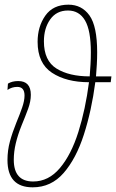

<svg xmlns="http://www.w3.org/2000/svg" viewBox="-20 -792 497 822"><path d="M120 10Q199 10 252.5 -51.5Q306 -113 339 -215.5Q372 -318 388 -440H454L457 -465H391Q393 -490 394.5 -515.5Q396 -541 396 -568Q396 -680 363 -726Q330 -772 273 -772Q207 -772 174 -725Q141 -678 141 -613Q141 -521 202.5 -480.5Q264 -440 361 -440Q346 -324 315.5 -227Q285 -130 236.5 -72.5Q188 -15 122 -15Q39 -15 39 -108Q39 -142 47.5 -178Q56 -214 72 -254Q89 -295 100.5 -326.5Q112 -358 112 -386Q112 -445 58 -445Q32 -445 14 -434L12 -407Q31 -420 54 -420Q85 -420 85 -383Q85 -361 75 -332Q65 -303 50 -267Q33 -225 22.5 -186.5Q12 -148 12 -107Q12 10 120 10ZM364 -465Q276 -465 222 -498.5Q168 -532 168 -615Q168 -671 195 -709Q222 -747 271 -747Q319 -747 344 -704.5Q369 -662 369 -568Q369 -541 367.5 -516Q366 -491 364 -465Z"/></svg>

Font: Noto Sans UI SemiCondensed Thin
Style: Italic
Weight: 250
Width: 4
Italic angle: -12°
Designer: Monotype Design Team
Foundry: Monotype Imaging Inc.
Version: Version 1.901